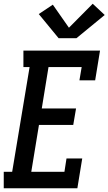

<svg xmlns="http://www.w3.org/2000/svg" viewBox="-34 -1005 579 1025"><path d="M-14 0V-88H31L124 -647H91V-735H500L474 -576H390L402 -647H225L189 -426H372L357 -338H174L133 -88H310L321 -159H405L379 0ZM279 -801 173 -930 248 -980 334 -857 461 -985 525 -925 374 -801Z"/></svg>

Font: Iosevka Curly Slab SmBdObl
Style: Regular
Weight: 600
Italic angle: -9°
Monospace: yes
Designer: Belleve Invis
Foundry: Belleve Invis
Version: Version 11.0.0; ttfautohint (v1.8.3)